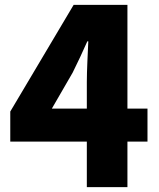

<svg xmlns="http://www.w3.org/2000/svg" viewBox="-20 -765 649 785"><path d="M335 0H501V-186H583V-321H501V-745H281L22 -309V-186H335ZM335 -321H192L277 -468C298 -510 318 -553 337 -596H341C339 -548 335 -477 335 -430Z"/></svg>

Font: Noto Sans CJK TC Black
Style: Regular
Weight: 900
Designer: Ryoko NISHIZUKA 西塚涼子 (kana, bopomofo & ideographs); Paul D. Hunt (Latin, Greek & Cyrillic); Sandoll Communications 산돌커뮤니
Foundry: Adobe
Version: Version 2.004;hotconv 1.0.118;makeotfexe 2.5.65603